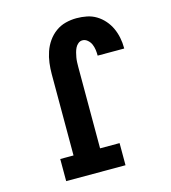

<svg xmlns="http://www.w3.org/2000/svg" viewBox="-110 -832 821 922"><g transform="rotate(-15 300.0 -371.5)"><path d="M105 0V-110H171V-514Q171 -542 174.5 -569.5Q178 -597 187 -623.5Q196 -650 212 -673Q228 -696 250.5 -712.5Q273 -729 300 -736Q327 -743 355 -743Q381 -743 406 -738Q431 -733 452.5 -720Q474 -707 491 -687.5Q508 -668 518.5 -645Q529 -622 534 -597Q539 -572 539 -547V-543H407V-544Q407 -559 405 -573Q403 -587 397.5 -600Q392 -613 380.5 -623Q369 -633 355 -633Q343 -633 333.5 -625Q324 -617 319 -606.5Q314 -596 311 -584.5Q308 -573 306 -561.5Q304 -550 303.5 -538Q303 -526 303 -514V-110H400V0Z"/></g></svg>

Font: Iosevka HT Extrabold Extended
Style: Regular
Weight: 800
Width: 7
Monospace: yes
Designer: Belleve Invis
Foundry: Belleve Invis
Version: Version 32.3.0; ttfautohint (v1.8.4)